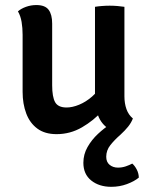

<svg xmlns="http://www.w3.org/2000/svg" viewBox="-20 -522 588 760"><path d="M472.5 -140.5Q472.5 -113 480.5 -90.2Q488.5 -67.5 506 -53L420.5 -6Q387 -23.5 371.5 -56.8Q356 -90 356 -130V-495Q367.5 -497 383 -498.2Q398.5 -499.5 414 -499.5Q429.5 -499.5 444.8 -498.2Q460 -497 472.5 -495ZM69.5 -384.5Q69.5 -411.5 65.5 -435.2Q61.5 -459 51 -477Q63.5 -488 83 -495Q102.5 -502 124 -502Q158.5 -502 172.5 -483.2Q186.5 -464.5 186.5 -428.5V-184.5Q186.5 -138.5 198.2 -117.5Q210 -96.5 243.5 -96.5Q266.5 -96.5 293.2 -107.5Q320 -118.5 344.5 -139.8Q369 -161 384.5 -191V-82.5Q351 -45 304.5 -18Q258 9 204 9Q157.5 9 127.8 -13Q98 -35 83.8 -73Q69.5 -111 69.5 -158.5ZM503.5 125.5Q513.5 134 521.2 148.8Q529 163.5 529.5 181Q511.5 196 482.2 206.8Q453 217.5 420.5 217.5Q372.5 217.5 341.2 192.5Q310 167.5 310 122.5Q310 89 326.5 60Q343 31 367.8 8Q392.5 -15 417 -30.5L506 -53Q499.5 -36 487 -20.5Q474.5 -5 456.5 11.5Q433.5 31.5 417 52.2Q400.5 73 400.5 98.5Q400.5 119.5 414 130.5Q427.5 141.5 447 141.5Q463 141.5 477.8 136.5Q492.5 131.5 503.5 125.5Z"/></svg>

Font: Signika Medium
Style: Regular
Weight: 500
Designer: Anna Giedry
Foundry: Anna Giedry
Version: Version 2.000